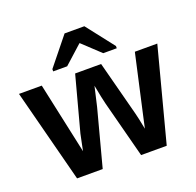

<svg xmlns="http://www.w3.org/2000/svg" viewBox="-133 -884 1043 1021"><g transform="rotate(-20 388.5 -373.5)"><path d="M779.8 -527.8 641.1 0H496.1L412.1 -321.8Q404.8 -349.6 389.2 -431.2L363.8 -320.8L278.8 0H133.8L-2.9 -527.8H126L212.9 -125L220.2 -161.1L231.9 -217.8L314.9 -527.8H461.9L543 -217.8Q548.8 -197.3 563 -125L577.1 -189L652.8 -527.8ZM446.8 -747.1 568.8 -590.8V-578.1H492.2L393.1 -670.9H391.1L288.1 -578.1H209V-590.8L335 -747.1Z"/></g></svg>

Font: Libra Sans Modern
Style: Bold
Weight: 700
Foundry: Stefan Peev, Context Ltd
Version: Version 1.000